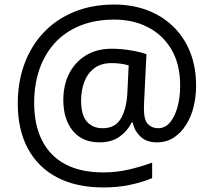

<svg xmlns="http://www.w3.org/2000/svg" viewBox="-20 -734 939 843"><path d="M841 -357Q841 -311 830.5 -267Q820 -223 798 -187.5Q776 -152 744 -130.5Q712 -109 668 -109Q622 -109 595.5 -135.5Q569 -162 563 -196H558Q540 -159 505 -134Q470 -109 417 -109Q341 -109 299.5 -160Q258 -211 258 -295Q258 -361 284 -411.5Q310 -462 357.5 -491Q405 -520 470 -520Q514 -520 556.5 -512.5Q599 -505 623 -496L613 -293Q612 -275 612 -267.5Q612 -260 612 -257Q612 -205 630.5 -188Q649 -171 674 -171Q705 -171 726.5 -196.5Q748 -222 759.5 -264.5Q771 -307 771 -358Q771 -451 733.5 -515.5Q696 -580 630.5 -614Q565 -648 482 -648Q397 -648 331 -621Q265 -594 220.5 -545Q176 -496 153 -429.5Q130 -363 130 -283Q130 -185 165 -116.5Q200 -48 267.5 -12.5Q335 23 433 23Q494 23 549.5 9.5Q605 -4 648 -20V48Q605 66 551.5 77.5Q498 89 433 89Q315 89 231 45Q147 1 102.5 -81.5Q58 -164 58 -280Q58 -373 87 -452.5Q116 -532 171 -590.5Q226 -649 304.5 -681.5Q383 -714 482 -714Q560 -714 625.5 -689.5Q691 -665 739.5 -618.5Q788 -572 814.5 -506Q841 -440 841 -357ZM336 -293Q336 -229 361.5 -200Q387 -171 430 -171Q486 -171 510.5 -213Q535 -255 539 -322L545 -447Q532 -451 512 -454Q492 -457 471 -457Q422 -457 392 -433Q362 -409 349 -371.5Q336 -334 336 -293Z"/></svg>

Font: Noto Sans Tamil
Style: Regular
Weight: 400
Designer: Jelle Bosma - Monotype Design Team
Foundry: Monotype Imaging Inc.
Version: Version 2.003